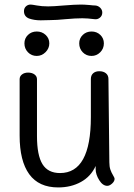

<svg xmlns="http://www.w3.org/2000/svg" viewBox="-20 -821 587 841"><path d="M482 -38Q482 -27 471 -17Q460 -7 450 -7Q430 -7 414.5 -32Q399 -57 399 -80V-94Q378 -48 334.5 -24Q291 0 235 0Q150 0 108 -58Q66 -116 66 -227V-474Q66 -487 76.5 -495Q87 -503 103 -503Q120 -503 131 -495Q142 -487 142 -474V-225Q142 -141 166 -102Q190 -63 243 -63Q378 -63 378 -308V-475Q378 -491 388 -500Q398 -509 415 -509Q433 -509 444 -500Q455 -491 455 -475L459 -110Q459 -91 463.5 -78Q468 -65 475 -53.5Q482 -42 482 -38ZM87 -631Q87 -653 102.5 -668Q118 -683 141 -683Q164 -683 180 -668Q196 -653 196 -631Q196 -609 179.5 -592.5Q163 -576 141 -576Q118 -576 102.5 -592Q87 -608 87 -631ZM327 -631Q327 -653 342.5 -668Q358 -683 381 -683Q404 -683 419.5 -668Q435 -653 435 -631Q435 -608 419 -592Q403 -576 381 -576Q358 -576 342.5 -592Q327 -608 327 -631ZM158 -732Q130 -732 107 -740Q85 -749 85 -772Q85 -785 93.5 -793Q102 -801 114 -801Q120 -801 141.5 -797Q163 -793 191 -793Q213 -793 259 -797Q307 -801 335 -801Q348 -801 372 -799Q388 -797 397 -797Q410 -796 419 -787Q428 -778 428 -766Q428 -752 417.5 -743.5Q407 -735 394 -737Q362 -741 341 -741Q311 -741 267 -737Q227 -733 202 -733Z"/></svg>

Font: Mali
Style: Regular
Weight: 400
Version: Version 1.000; ttfautohint (v1.6)